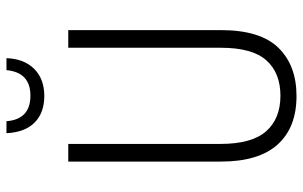

<svg xmlns="http://www.w3.org/2000/svg" viewBox="-196 -754 960 609"><g transform="rotate(-90 284.5 -450.0)"><path d="M493 -230Q493 -105 437 -47.5Q381 10 284 10Q184 10 130 -50Q76 -110 76 -230V-714H132V-231Q132 -132 172 -86.5Q212 -41 285 -41Q357 -41 397 -85.5Q437 -130 437 -230V-714H493ZM404 -910Q402 -854 370 -822Q338 -790 284 -790Q231 -790 200 -820.5Q169 -851 166 -910H204Q210 -834 285 -834Q359 -834 366 -910Z"/></g></svg>

Font: Noto Sans Devanagari UI Condensed Light
Style: Regular
Weight: 300
Width: 3
Designer: Jelle Bosma - Monotype Design Team
Foundry: Monotype Imaging Inc.
Version: Version 2.004; ttfautohint (v1.8.4.7-5d5b)